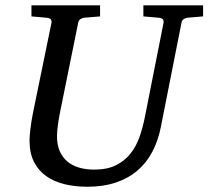

<svg xmlns="http://www.w3.org/2000/svg" viewBox="-20 -691 789 727"><path d="M690.9 -624Q682.1 -623 675.3 -618.4Q668.5 -613.8 667 -604L589.8 -213.9Q579.6 -159.7 557.1 -116.9Q534.7 -74.2 499.8 -44.7Q464.8 -15.1 417.7 0.5Q370.6 16.1 311 16.1Q264.6 16.1 224.9 6.6Q185.1 -2.9 155.3 -23.9Q125.5 -44.9 108.6 -78.1Q91.8 -111.3 91.8 -159.2Q91.8 -174.3 95 -201.7Q98.1 -229 105 -264.2L174.8 -604Q176.3 -612.3 172.4 -617.7Q168.5 -623 154.8 -624L99.1 -628.9V-670.9H358.9V-628.9L299.8 -624Q291 -623 284.2 -618.4Q277.3 -613.8 275.9 -604L207 -264.2Q201.2 -234.9 198.5 -211.7Q195.8 -188.5 195.8 -174.8Q195.8 -143.1 205.8 -119.6Q215.8 -96.2 234.1 -80.3Q252.4 -64.5 278.6 -56.6Q304.7 -48.8 336.9 -48.8Q385.7 -48.8 418.7 -65.2Q451.7 -81.5 473.6 -108.9Q495.6 -136.2 508.3 -172.6Q521 -209 528.8 -249L599.1 -604Q600.6 -612.3 596.7 -617.7Q592.8 -623 579.1 -624L522.9 -628.9V-670.9H749V-628.9Z"/></svg>

Font: Charis SIL Phon
Style: Italic
Weight: 400
Italic angle: -11°
Foundry: SIL International
Version: Version 5.000